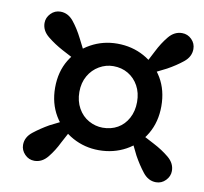

<svg xmlns="http://www.w3.org/2000/svg" viewBox="-63 -642 678 639"><g transform="rotate(10 276.5 -323.0)"><path d="M416 -421 395 -443 424 -499Q439 -529 458 -552Q477 -575 503 -575Q522 -575 535.5 -561.5Q549 -548 549 -529Q549 -503 526 -484.5Q503 -466 474 -450ZM200 -323Q200 -292 213.5 -268Q227 -244 249.5 -231.5Q272 -219 297 -219Q325 -219 347 -231.5Q369 -244 382 -268Q395 -292 395 -323Q395 -354 382 -377.5Q369 -401 347 -414Q325 -427 297 -427Q272 -427 249.5 -414Q227 -401 213.5 -377.5Q200 -354 200 -323ZM118 -323Q118 -377 142.5 -417.5Q167 -458 208 -480.5Q249 -503 297 -503Q347 -503 388 -480.5Q429 -458 453 -417.5Q477 -377 477 -323Q477 -270 453 -229Q429 -188 388 -165.5Q347 -143 297 -143Q249 -143 208 -165.5Q167 -188 142.5 -229Q118 -270 118 -323ZM199 -442 178 -420 121 -450Q93 -465 69.5 -484Q46 -503 46 -529Q46 -547 59.5 -561Q73 -575 92 -575Q118 -575 136.5 -552Q155 -529 170 -499ZM179 -225 200 -203 170 -147Q156 -118 137 -94.5Q118 -71 92 -71Q73 -71 59.5 -85Q46 -99 46 -117Q46 -143 69.5 -161.5Q93 -180 121 -196ZM396 -204 417 -226 474 -196Q503 -181 526 -162Q549 -143 549 -117Q549 -99 535.5 -85Q522 -71 503 -71Q477 -71 458.5 -94.5Q440 -118 424 -147Z"/></g></svg>

Font: Source Serif 4 ExtraBold
Style: Italic
Weight: 800
Italic angle: -12°
Designer: Frank Grießhammer
Foundry: Adobe Systems Incorporated
Version: Version 4.004;hotconv 1.0.116;makeotfexe 2.5.65601